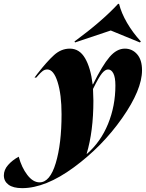

<svg xmlns="http://www.w3.org/2000/svg" viewBox="-180 -772 756 995"><path d="M-83 40Q-68 96 -38.5 134.5Q-9 173 25 173Q79 173 109 73Q139 -27 139 -180Q139 -282 118.5 -347Q98 -412 65 -412Q51 -412 40 -403Q29 -394 20 -383.5Q11 -373 8 -370H-1L14 -390Q63 -453 100 -486.5Q137 -520 182 -520Q232 -520 261 -470Q290 -420 300 -335H302Q351 -434 388 -477Q425 -520 467 -520Q505 -520 530.5 -491Q556 -462 556 -408Q556 -307 453 -160Q350 -13 203 95Q56 203 -65 203Q-112 203 -136 185Q-160 167 -160 137Q-160 108 -138 83Q-116 58 -83 40ZM271 25Q342 -37 380 -130Q418 -223 418 -329Q418 -371 407.5 -391.5Q397 -412 380 -412Q365 -412 348.5 -392Q332 -372 302 -311Q304 -271 304 -250Q304 -92 269 25ZM432 -752H437Q449 -704 478.5 -653.5Q508 -603 550 -557L545 -552L394 -614L209 -552L206 -557Q350 -663 432 -752Z"/></svg>

Font: Nyght Serif Dark Italic
Style: Regular
Weight: 800
Italic angle: -16°
Designer: Maksym Kobuzan
Version: Version 0.400